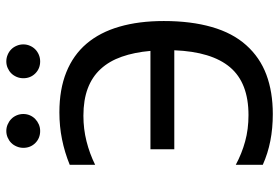

<svg xmlns="http://www.w3.org/2000/svg" viewBox="-154 -696 859 590"><g transform="rotate(-90 275.0 -400.5)"><path d="M414.1 -367.2Q409.7 -417 396.2 -455.3Q382.8 -493.7 358.6 -520Q334.5 -546.4 298.8 -559.8Q263.2 -573.2 214.8 -573.2Q174.3 -573.2 136.5 -563.7Q98.6 -554.2 64 -537.1V-615.2Q102.5 -630.9 142.3 -638.9Q182.1 -647 225.1 -647Q295.9 -647 348.6 -625.7Q401.4 -604.5 436.3 -563.5Q471.2 -522.5 488.5 -462.6Q505.9 -402.8 505.9 -326.2Q505.9 -242.7 487.5 -178.7Q469.2 -114.7 431.6 -72.8Q394 -30.8 341.1 -11Q288.1 8.8 220.2 8.8Q175.8 8.8 137.5 1.2Q99.1 -6.3 64 -22V-105Q98.6 -86.4 136 -76.2Q173.3 -65.9 216.8 -65.9Q315.9 -65.9 363.8 -122.6Q411.6 -179.2 416 -293.9H111.8V-367.2ZM168 -810.1Q178.7 -810.1 188.2 -805.9Q197.8 -801.8 204.8 -794.9Q211.9 -788.1 216.1 -778.3Q220.2 -768.6 220.2 -757.8Q220.2 -747.1 216.1 -737.5Q211.9 -728 204.8 -721.2Q197.8 -714.4 188.2 -710.2Q178.7 -706.1 168 -706.1Q146 -706.1 131.1 -720.9Q116.2 -735.8 116.2 -757.8Q116.2 -768.6 120.4 -778.3Q124.5 -788.1 131.3 -794.9Q138.2 -801.8 147.7 -805.9Q157.2 -810.1 168 -810.1ZM381.8 -810.1Q392.6 -810.1 402.3 -805.9Q412.1 -801.8 418.9 -794.9Q425.8 -788.1 429.9 -778.3Q434.1 -768.6 434.1 -757.8Q434.1 -747.1 429.9 -737.5Q425.8 -728 418.9 -721.2Q412.1 -714.4 402.3 -710.2Q392.6 -706.1 381.8 -706.1Q359.9 -706.1 345 -720.9Q330.1 -735.8 330.1 -757.8Q330.1 -768.6 334.2 -778.3Q338.4 -788.1 345.2 -794.9Q352.1 -801.8 361.6 -805.9Q371.1 -810.1 381.8 -810.1ZM0 -638.2Z"/></g></svg>

Font: Code New Roman
Style: Regular
Weight: 400
Monospace: yes
Designer: Sam Radian
Foundry: Code New Roman
Version: Version 2.00 November 29, 2014